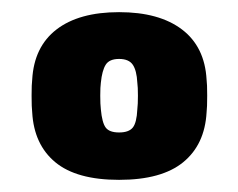

<svg xmlns="http://www.w3.org/2000/svg" viewBox="-20 -725 392 316"><path d="M176 -429Q106 -429 71 -458Q36 -487 33 -540Q32 -548 32 -567.5Q32 -587 33 -594Q36 -648 73 -676.5Q110 -705 176 -705Q242 -705 279.5 -676.5Q317 -648 320 -594Q321 -587 321 -567.5Q321 -548 320 -540Q317 -487 281.5 -458Q246 -429 176 -429ZM176 -507Q192 -507 198.5 -515Q205 -523 206 -545Q207 -553 207 -567.5Q207 -582 206 -589Q205 -609 198.5 -618.5Q192 -628 176 -628Q160 -628 154 -618.5Q148 -609 146 -589Q145 -582 145 -567.5Q145 -553 146 -545Q148 -523 154 -515Q160 -507 176 -507Z"/></svg>

Font: Rubik ExtraBold
Style: Regular
Weight: 800
Designer: Hubert and Fischer
Foundry: Hubert and Fischer
Version: Version 2.300;gftools[0.9.30]